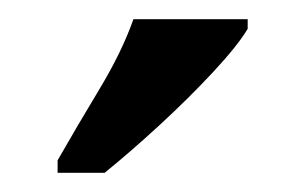

<svg xmlns="http://www.w3.org/2000/svg" viewBox="-20 -786 318 200"><path d="M40 -619Q60 -654 83.5 -693Q107 -732 119 -766H238V-756Q228 -739 202.5 -711.5Q177 -684 146 -655.5Q115 -627 89 -606H40Z"/></svg>

Font: Noto Serif Tamil ExtraCondensed SemiBold
Style: Italic
Weight: 600
Width: 2
Italic angle: -12°
Designer: Indian Type Foundry, Tom Grace, and the Monotype Design Team
Foundry: Monotype Imaging Inc.
Version: Version 2.003; ttfautohint (v1.8.4.7-5d5b)